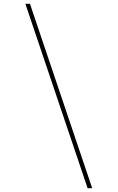

<svg xmlns="http://www.w3.org/2000/svg" viewBox="-20 -843 616 1006"><path d="M439 143H463L137 -823H113Z"/></svg>

Font: Iosevka Sparkle Thin Oblique
Style: Regular
Weight: 100
Italic angle: -9°
Designer: Belleve Invis
Foundry: Belleve Invis
Version: Version 4.5.0; ttfautohint (v1.8.3)